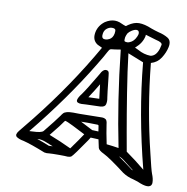

<svg xmlns="http://www.w3.org/2000/svg" viewBox="-91 -900 1007 1032"><g transform="rotate(10 412.5 -384.5)"><path d="M385.7 -372.6 444.8 -374.5 435.5 -452.1Q413.1 -414.1 385.7 -372.6ZM355.5 -330.6Q328.1 -330.6 328.1 -345.2Q328.1 -347.2 328.6 -349.1Q331.5 -362.8 348.6 -384.3Q371.1 -415.5 424.3 -506.3Q437 -533.2 454.1 -533.2Q468.3 -533.2 470.7 -519.5L472.7 -504.9Q483.9 -400.9 486.3 -388.2Q488.3 -378.9 488.3 -369.6Q488.3 -360.8 486.3 -352.1Q482.9 -336.4 458 -334.5L379.4 -332Q367.7 -330.6 355.5 -330.6ZM675.3 -649.9Q705.6 -654.3 718.8 -695.8Q721.2 -702.6 724.1 -717.8V-719.7Q724.1 -731.9 690.4 -739.3Q680.7 -741.7 631.8 -756.8L630.9 -748Q622.6 -710 588.9 -681.2L585.9 -679.2L606.4 -669.4Q638.7 -650.9 675.3 -649.9ZM541 -699.7Q545.9 -699.7 553.7 -703.1Q576.2 -711.9 588.4 -740.7Q590.8 -746.1 591.8 -750.5Q592.8 -754.4 592.8 -757.3Q592.8 -764.6 588.9 -770Q584.5 -773.9 578.1 -773.9Q566.9 -773.9 551.3 -763.7Q539.6 -756.3 533.2 -747.1V-747.6Q526.9 -735.4 524.4 -724.6Q523.4 -719.2 523.4 -712.9Q523.4 -710.9 523.9 -705.3Q524.4 -699.7 541 -699.7ZM420.4 -694.3Q431.2 -694.3 442.4 -700.2Q460.4 -709 465.3 -733.9Q466.3 -738.3 466.3 -745.1V-750Q466.3 -762.2 446.3 -762.2Q433.6 -762.2 420.4 -752.9Q407.2 -743.7 403.3 -726.1Q401.9 -719.2 401.9 -713.4Q401.9 -694.3 420.4 -694.3ZM222.2 -78.6 242.7 -79.6Q221.2 -88.4 199.7 -96.7Q179.7 -104.5 162.6 -104.5L154.3 -104Q186 -93.3 222.2 -78.6ZM337.4 -85 348.1 -99.6 345.7 -96.7Q373 -133.8 398.4 -172.4Q364.7 -190.4 328.9 -207.8Q293 -225.1 287.1 -226.1Q283.7 -226.1 280.8 -221.2Q269.5 -203.1 215.8 -137.2Q277.8 -113.3 337.4 -85ZM470.7 -200.7Q466.3 -227.1 466.3 -230Q465.8 -235.8 459 -235.8L405.8 -236.8L370.1 -236.3L436.5 -202.1Q454.1 -201.7 470.7 -200.7ZM592.8 -131.8Q541.5 -383.8 512.7 -654.3Q511.2 -654.8 509.3 -654.8Q506.8 -654.8 483.9 -650.4Q472.7 -649.4 461.4 -647.9Q455.1 -647 451.2 -641.4Q447.3 -635.7 443.8 -628.9Q435.5 -611.3 398.4 -550.8Q276.4 -349.1 104.5 -138.2Q111.3 -139.2 122.6 -139.2Q169.4 -140.6 180.2 -151.9Q203.6 -180.2 226.6 -210Q252.9 -244.6 256.3 -249.5Q260.7 -256.8 266.6 -263.2Q278.3 -276.9 319.8 -276.9L354.5 -276.4Q439.9 -277.3 444.8 -277.8Q454.6 -278.3 478.5 -278.3Q488.3 -278.3 496.8 -272.9Q505.4 -267.6 507.3 -245.6Q513.2 -203.6 526.4 -140.6Q560.1 -137.2 592.8 -131.8ZM689.9 -26.9Q670.4 -42.5 645.5 -61.5Q617.7 -85 603 -87.9Q644 -59.6 683.6 -28.8ZM744.1 -40Q668.5 -332 642.6 -608.4L556.6 -642.6Q567.4 -549.8 586.2 -432.1Q605 -314.5 621.1 -223.4Q637.2 -132.3 639.6 -120.1Q693.8 -82 744.1 -40ZM779.3 43.5Q759.3 43.5 725.6 28.3Q711.9 23.4 700.7 20.5Q667.5 13.2 640.1 -5.4Q553.7 -71.3 520.5 -87.4Q492.2 -100.6 488.3 -113.8Q485.8 -127 478.5 -159.2L435.5 -161.1Q430.2 -152.8 424.8 -144Q363.8 -54.7 351.6 -43.9Q343.8 -38.6 331.5 -38.6Q322.3 -38.6 314.5 -39.6L284.7 -40Q245.1 -40 230 -38.6Q223.1 -37.6 217.3 -37.6Q210.4 -37.6 204.1 -39.1Q124.5 -70.8 83 -81.1Q59.1 -85 43.5 -95.7Q38.6 -100.6 38.6 -106.4Q38.6 -107.9 39.1 -109.9Q41 -118.7 49.8 -129.4Q82.5 -168.9 114.3 -209Q283.2 -421.9 411.6 -647Q397.9 -652.8 385.7 -659.2Q360.4 -675.3 360.4 -705.6Q360.4 -714.4 362.3 -724.1Q370.1 -761.2 402.3 -785.2Q429.2 -802.7 455.1 -802.7Q467.8 -802.7 481 -798.3Q513.2 -784.2 516.6 -784.2Q518.6 -784.2 521.7 -786.9Q524.9 -789.6 527.8 -791.5Q557.6 -812 585.4 -812Q615.7 -812 654.8 -795.4Q676.3 -787.6 696.3 -782.2Q725.6 -775.9 748.5 -762.2Q765.6 -752 765.6 -729.5Q765.6 -721.7 763.7 -712.4Q757.3 -682.1 738.3 -652.1Q719.2 -622.1 684.6 -612.3Q709 -366.2 766.6 -132.3Q786.6 -46.4 793.9 -27.3Q804.7 -1 804.7 19Q804.7 22.9 804.2 26.4Q800.3 43.5 779.3 43.5Z"/></g></svg>

Font: Third Street
Style: Regular
Weight: 400
Designer: GGBotNet
Foundry: GGBotNet
Version: 0.90